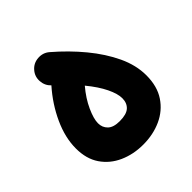

<svg xmlns="http://www.w3.org/2000/svg" viewBox="-150 -581 748 748"><g transform="rotate(-45 224.5 -206.5)"><path d="M24.4 -118.2Q24.4 -177.7 53.5 -241.2Q82.5 -304.7 130.9 -359.4Q112.3 -377 110.6 -403.3Q108.9 -429.7 126 -449.2Q143.1 -469.2 170.2 -471.2Q197.3 -473.1 217.3 -456.1Q274.9 -406.7 320.8 -351.1Q366.7 -295.4 393.6 -238.3Q420.4 -181.2 420.4 -125.5Q420.4 -64.9 393.3 -24.4Q366.2 16.1 321 36.6Q275.9 57.1 220.7 57.1Q167 57.1 122.3 37.1Q77.6 17.1 51 -21.7Q24.4 -60.5 24.4 -118.2ZM154.8 -126.5Q154.8 -103 170.7 -87.6Q186.5 -72.3 220.7 -72.3Q258.3 -72.3 274.7 -87.4Q291 -102.5 291 -128.9Q291 -153.3 273.7 -189.2Q256.3 -225.1 222.2 -266.6Q189.9 -228.5 172.4 -189.7Q154.8 -150.9 154.8 -126.5Z"/></g></svg>

Font: Mikhak-FD Bold
Style: Regular
Weight: 700
Designer: Amin Abedi
Version: Version 3.3